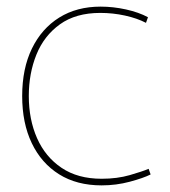

<svg xmlns="http://www.w3.org/2000/svg" viewBox="-20 -550 513 580"><path d="M287 10Q212 10 158.5 -23.5Q105 -57 76 -117.5Q47 -178 47 -260Q47 -343 76.5 -403.5Q106 -464 159 -497Q212 -530 284 -530Q322 -530 360.5 -521.5Q399 -513 427 -498L421 -481Q394 -495 357.5 -503Q321 -511 283 -511Q209 -511 161 -476.5Q113 -442 90 -385Q67 -328 67 -260Q67 -189 92 -132.5Q117 -76 166 -43Q215 -10 287 -10Q334 -10 372 -21Q410 -32 429 -40L435 -23Q413 -12 372 -1Q331 10 287 10Z"/></svg>

Font: Murecho Thin Thin
Style: Regular
Weight: 250
Version: Version 1.010